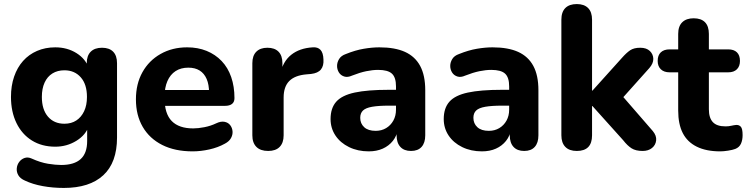

<svg xmlns="http://www.w3.org/2000/svg" viewBox="-20 -734 3675 945"><path d="M294 191Q240 191 190.5 182Q141 173 103 155Q80 145 70.5 129Q61 113 62.5 95Q64 77 74.5 63Q85 49 101 43.5Q117 38 135 46Q179 66 216.5 72Q254 78 281 78Q345 78 377 49Q409 20 409 -40V-116H418Q403 -70 356 -41Q309 -12 252 -12Q186 -12 137 -42.5Q88 -73 61 -128.5Q34 -184 34 -257Q34 -312 49.5 -357Q65 -402 93.5 -434Q122 -466 162.5 -483.5Q203 -501 252 -501Q311 -501 356.5 -472.5Q402 -444 417 -398L407 -366V-423Q407 -460 426.5 -479.5Q446 -499 482 -499Q518 -499 537 -479.5Q556 -460 556 -423V-57Q556 66 488.5 128.5Q421 191 294 191ZM297 -125Q331 -125 355.5 -141Q380 -157 394 -186.5Q408 -216 408 -257Q408 -319 377.5 -353.5Q347 -388 297 -388Q263 -388 238 -372.5Q213 -357 199.5 -327.5Q186 -298 186 -257Q186 -195 216 -160Q246 -125 297 -125Z M928 11Q841 11 778.5 -20.5Q716 -52 682.5 -109.5Q649 -167 649 -245Q649 -321 681 -378.5Q713 -436 770.5 -468.5Q828 -501 901 -501Q954 -501 997 -483.5Q1040 -466 1071 -433.5Q1102 -401 1118 -354.5Q1134 -308 1134 -251Q1134 -232 1122 -222.5Q1110 -213 1087 -213H773V-291H1025L1009 -277Q1009 -318 997 -345.5Q985 -373 962.5 -387Q940 -401 907 -401Q870 -401 844 -384Q818 -367 804 -335Q790 -303 790 -258V-250Q790 -174 825.5 -138Q861 -102 931 -102Q955 -102 986 -108Q1017 -114 1044 -127Q1067 -138 1085 -134.5Q1103 -131 1113 -118Q1123 -105 1124.5 -88Q1126 -71 1117 -54.5Q1108 -38 1087 -27Q1053 -8 1010.5 1.5Q968 11 928 11Z M1300 9Q1262 9 1242 -11Q1222 -31 1222 -68V-423Q1222 -460 1241.5 -479.5Q1261 -499 1296 -499Q1332 -499 1351 -479.5Q1370 -460 1370 -423V-371H1360Q1372 -431 1413 -464Q1454 -497 1519 -501Q1544 -503 1557.5 -488.5Q1571 -474 1572 -441Q1574 -410 1559.5 -392Q1545 -374 1511 -370L1488 -368Q1431 -363 1403.5 -335Q1376 -307 1376 -254V-68Q1376 -31 1356.5 -11Q1337 9 1300 9Z M1795 11Q1741 11 1698 -10Q1655 -31 1631 -67Q1607 -103 1607 -148Q1607 -202 1635 -233.5Q1663 -265 1726 -278.5Q1789 -292 1893 -292H1946V-214H1894Q1843 -214 1811.5 -208.5Q1780 -203 1766.5 -190Q1753 -177 1753 -154Q1753 -126 1772.5 -108Q1792 -90 1829 -90Q1858 -90 1880.5 -103.5Q1903 -117 1916 -140.5Q1929 -164 1929 -194V-309Q1929 -353 1909 -371.5Q1889 -390 1841 -390Q1814 -390 1782.5 -383.5Q1751 -377 1713 -362Q1691 -352 1674 -357.5Q1657 -363 1648 -377.5Q1639 -392 1639 -409.5Q1639 -427 1649 -443.5Q1659 -460 1682 -468Q1729 -487 1770.5 -494Q1812 -501 1847 -501Q1924 -501 1973.5 -478.5Q2023 -456 2048 -409.5Q2073 -363 2073 -290V-68Q2073 -31 2055 -11Q2037 9 2003 9Q1969 9 1950.5 -11Q1932 -31 1932 -68V-105L1939 -99Q1933 -65 1913.5 -40.5Q1894 -16 1864 -2.5Q1834 11 1795 11Z M2352 11Q2298 11 2255 -10Q2212 -31 2188 -67Q2164 -103 2164 -148Q2164 -202 2192 -233.5Q2220 -265 2283 -278.5Q2346 -292 2450 -292H2503V-214H2451Q2400 -214 2368.5 -208.5Q2337 -203 2323.5 -190Q2310 -177 2310 -154Q2310 -126 2329.5 -108Q2349 -90 2386 -90Q2415 -90 2437.5 -103.5Q2460 -117 2473 -140.5Q2486 -164 2486 -194V-309Q2486 -353 2466 -371.5Q2446 -390 2398 -390Q2371 -390 2339.5 -383.5Q2308 -377 2270 -362Q2248 -352 2231 -357.5Q2214 -363 2205 -377.5Q2196 -392 2196 -409.5Q2196 -427 2206 -443.5Q2216 -460 2239 -468Q2286 -487 2327.5 -494Q2369 -501 2404 -501Q2481 -501 2530.5 -478.5Q2580 -456 2605 -409.5Q2630 -363 2630 -290V-68Q2630 -31 2612 -11Q2594 9 2560 9Q2526 9 2507.5 -11Q2489 -31 2489 -68V-105L2496 -99Q2490 -65 2470.5 -40.5Q2451 -16 2421 -2.5Q2391 11 2352 11Z M2819 9Q2782 9 2762.5 -11Q2743 -31 2743 -68V-637Q2743 -675 2762.5 -694.5Q2782 -714 2819 -714Q2855 -714 2874.5 -694.5Q2894 -675 2894 -637V-288H2896L3041 -449Q3063 -474 3081.5 -486.5Q3100 -499 3131 -499Q3162 -499 3178.5 -483Q3195 -467 3195.5 -444.5Q3196 -422 3176 -399L3023 -228V-285L3193 -89Q3212 -66 3209.5 -43Q3207 -20 3189 -5.5Q3171 9 3143 9Q3109 9 3088.5 -4Q3068 -17 3047 -44L2896 -212H2894V-68Q2894 9 2819 9Z M3525 11Q3456 11 3409.5 -12Q3363 -35 3340.5 -79Q3318 -123 3318 -190V-378H3276Q3248 -378 3232.5 -393Q3217 -408 3217 -434Q3217 -462 3232.5 -476.5Q3248 -491 3276 -491H3318V-567Q3318 -605 3338 -624.5Q3358 -644 3394 -644Q3431 -644 3450 -624.5Q3469 -605 3469 -567V-491H3564Q3592 -491 3607 -476.5Q3622 -462 3622 -434Q3622 -408 3607 -393Q3592 -378 3564 -378H3469V-196Q3469 -154 3488.5 -133Q3508 -112 3551 -112Q3566 -112 3579 -115Q3592 -118 3603 -119Q3617 -120 3626 -110.5Q3635 -101 3635 -69Q3635 -45 3627 -27Q3619 -9 3599 -1Q3586 4 3563.5 7.5Q3541 11 3525 11Z"/></svg>

Font: Nunito ExtraLight ExtraBold
Style: Regular
Weight: 800
Version: Version 3.602